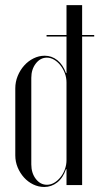

<svg xmlns="http://www.w3.org/2000/svg" viewBox="-20 -719 386 746"><path d="M238.4 -31V0H299.1V-699H238.4V-461.4V-435.1H236.4Q224.5 -467.9 202.7 -485.2Q180.9 -502.5 153.8 -502.5Q131.1 -502.5 110.4 -492.2Q89.6 -481.9 73.9 -464.3Q58.2 -446.8 48.8 -423.8Q39.4 -400.8 39.4 -375.6V-115.2Q39.4 -90.9 48.6 -68.6Q57.9 -46.4 73.2 -29.4Q88.5 -12.4 109.1 -2.4Q129.6 7.5 151.9 7.5Q179.8 7.5 202.2 -10Q224.8 -27.5 236.4 -61.6H238.4ZM238.4 -398.5V-96.8Q238.4 -78.8 232.2 -61.5Q226 -44.2 215.2 -30.8Q204.5 -17.2 191 -9.2Q177.5 -1.1 162.6 -1.1Q136.5 -1.1 119.1 -23.9Q101.6 -46.6 101.6 -80.4V-416.5Q101.6 -449.6 119.2 -472.3Q136.8 -495 162.2 -495Q176.9 -495 190.4 -486.9Q203.9 -478.9 214.6 -465.4Q225.4 -451.9 231.9 -434.6Q238.4 -417.2 238.4 -398.5ZM160.9 -577H346V-583H160.9Z"/></svg>

Font: Moniqa Black
Style: Regular
Weight: 900
Designer: Rajesh Rajput
Foundry: Rajesh Rajput
Version: Version 1.000